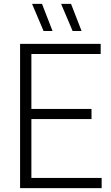

<svg xmlns="http://www.w3.org/2000/svg" viewBox="-20 -965 568 985"><path d="M83 0V-740H496.5V-688H141V-406H449.5V-354H141V-52H501.5V0ZM352.5 -806 293.5 -945H344.5L398.5 -806ZM203.5 -806 144.5 -945H195.5L249.5 -806Z"/></svg>

Font: Encode Sans SmCnd Lt
Style: Regular
Weight: 300
Width: 4
Designer: Multiple Designers
Foundry: Impallari Type
Version: Version 3.002; ttfautohint (v1.8.3) -l 8 -r 50 -G 200 -x 14 